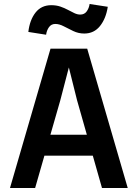

<svg xmlns="http://www.w3.org/2000/svg" viewBox="-20 -942 690 962"><path d="M134 -162V-267H530V-162ZM233 -698H417L620 0H491L366 -440L325 -604L282 -439L156 0H30ZM211 -768 122 -782Q129 -842 158 -879Q187 -916 237 -916Q262 -916 282.5 -909Q303 -902 320.5 -892.5Q338 -883 353 -876Q368 -869 382 -869Q403 -869 414.5 -885Q426 -901 429 -922L520 -908Q511 -849 481 -811.5Q451 -774 402 -774Q373 -774 347 -786.5Q321 -799 299 -810.5Q277 -822 257 -822Q237 -822 225.5 -806Q214 -790 211 -768Z"/></svg>

Font: Azeret Mono Thin Medium
Style: Regular
Weight: 500
Version: Version 1.002